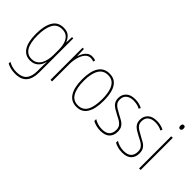

<svg xmlns="http://www.w3.org/2000/svg" viewBox="-61 -1354 2227 2227"><g transform="rotate(45 1052.5 -241.0)"><path d="M228 -537Q289 -537 321 -507.5Q353 -478 367 -439H370L373 -527H394V32Q394 133 349 187Q304 241 204 241Q164 241 131 232.5Q98 224 70 209V181Q99 197 131.5 206.5Q164 216 204 216Q289 216 328.5 170.5Q368 125 368 32V-14Q368 -39 368.5 -61Q369 -83 371 -113H368Q355 -58 317 -24Q279 10 219 10Q139 10 94.5 -56.5Q50 -123 50 -260Q50 -389 93 -463Q136 -537 228 -537ZM228 -512Q147 -512 111.5 -443.5Q76 -375 76 -260Q76 -136 112.5 -75.5Q149 -15 219 -15Q262 -15 290.5 -34Q319 -53 336 -84.5Q353 -116 360.5 -153.5Q368 -191 368 -229V-319Q368 -371 354.5 -415Q341 -459 310.5 -485.5Q280 -512 228 -512Z M699 -535Q713 -535 727.5 -532.5Q742 -530 755 -524L747 -500Q738 -504 725.5 -507Q713 -510 699 -510Q657 -510 629 -476.5Q601 -443 587 -391Q573 -339 573 -283V0H547V-527H568L572 -414H574Q582 -442 597.5 -470Q613 -498 638 -516.5Q663 -535 699 -535Z M1156 -264Q1156 -131 1112.5 -60.5Q1069 10 981 10Q892 10 847 -61Q802 -132 802 -265Q802 -397 847 -467Q892 -537 981 -537Q1044 -537 1083 -503Q1122 -469 1139 -407.5Q1156 -346 1156 -264ZM828 -265Q828 -146 865 -80.5Q902 -15 980 -15Q1058 -15 1094 -78.5Q1130 -142 1130 -265Q1130 -339 1115.5 -394.5Q1101 -450 1068.5 -481Q1036 -512 981 -512Q903 -512 865.5 -447.5Q828 -383 828 -265Z M1525 -126Q1525 -64 1487.5 -27Q1450 10 1374 10Q1332 10 1298.5 0Q1265 -10 1244 -22V-53Q1271 -36 1304.5 -26Q1338 -16 1374 -16Q1438 -16 1468 -45.5Q1498 -75 1498 -128Q1498 -164 1483.5 -186Q1469 -208 1443.5 -224Q1418 -240 1384 -256Q1347 -275 1316.5 -294Q1286 -313 1268.5 -339.5Q1251 -366 1251 -408Q1251 -463 1289 -500Q1327 -537 1401 -537Q1435 -537 1465.5 -529.5Q1496 -522 1519 -509L1507 -486Q1487 -498 1458 -505Q1429 -512 1400 -512Q1344 -512 1310.5 -485.5Q1277 -459 1277 -407Q1277 -374 1291 -353Q1305 -332 1330.5 -316Q1356 -300 1390 -282Q1427 -263 1457.5 -245Q1488 -227 1506.5 -199.5Q1525 -172 1525 -126Z M1881 -126Q1881 -64 1843.5 -27Q1806 10 1730 10Q1688 10 1654.5 0Q1621 -10 1600 -22V-53Q1627 -36 1660.5 -26Q1694 -16 1730 -16Q1794 -16 1824 -45.5Q1854 -75 1854 -128Q1854 -164 1839.5 -186Q1825 -208 1799.5 -224Q1774 -240 1740 -256Q1703 -275 1672.5 -294Q1642 -313 1624.5 -339.5Q1607 -366 1607 -408Q1607 -463 1645 -500Q1683 -537 1757 -537Q1791 -537 1821.5 -529.5Q1852 -522 1875 -509L1863 -486Q1843 -498 1814 -505Q1785 -512 1756 -512Q1700 -512 1666.5 -485.5Q1633 -459 1633 -407Q1633 -374 1647 -353Q1661 -332 1686.5 -316Q1712 -300 1746 -282Q1783 -263 1813.5 -245Q1844 -227 1862.5 -199.5Q1881 -172 1881 -126Z M2014 -723Q2029 -723 2034 -713Q2039 -703 2039 -691Q2039 -676 2033 -666.5Q2027 -657 2013 -657Q1999 -657 1993.5 -667Q1988 -677 1988 -690Q1988 -702 1993.5 -712.5Q1999 -723 2014 -723ZM2026 -527V0H2000V-527Z"/></g></svg>

Font: Noto Sans Lao Looped Condensed Thin
Style: Regular
Weight: 100
Width: 3
Designer: Mark Frömberg, Ben Mitchell
Foundry: The Fontpad Ltd
Version: Version 1.002; ttfautohint (v1.8.4.7-5d5b)